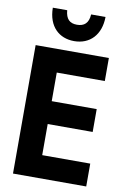

<svg xmlns="http://www.w3.org/2000/svg" viewBox="-100 -992 701 1051"><g transform="rotate(10 250.0 -466.0)"><path d="M252 -772C340 -772 398 -833 399 -932H319C316 -883 292 -863 252 -863C211 -863 190 -884 186 -932H106C107 -827 169 -772 252 -772ZM49 0H456V-127H189V-300H439V-427H189V-586H456V-714H49Z"/></g></svg>

Font: Noto Sans Mono ExtraCondensed ExtraBold
Style: Regular
Weight: 800
Width: 2
Designer: Monotype Design Team
Foundry: Monotype Imaging Inc.
Version: Version 2.014